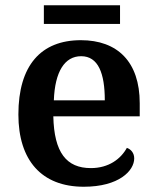

<svg xmlns="http://www.w3.org/2000/svg" viewBox="-20 -701 598 731"><path d="M147 -610H437V-681H147ZM299 10C433 10 491 -51 491 -98C491 -119 478 -133 463 -138C440 -96 394 -61 326 -61C233 -61 186 -120 183 -258H512V-308C512 -466 427 -548 288 -548C136 -548 50 -452 50 -265C50 -91 138 10 299 10ZM379 -319H185C189 -428 226 -487 289 -487C354 -487 379 -422 379 -319Z"/></svg>

Font: Noto Serif Devanagari SemiBold
Style: Regular
Weight: 600
Designer: Universal Thirst, Indian Type Foundry and the Monotype Design Team
Foundry: Monotype Imaging Inc.
Version: Version 2.004